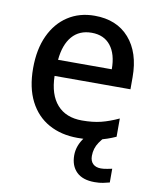

<svg xmlns="http://www.w3.org/2000/svg" viewBox="-87 -649 755 922"><g transform="rotate(10 290.5 -187.5)"><path d="M320 11Q240 11 179.5 -22.5Q119 -56 85.5 -121.5Q52 -187 52 -282Q52 -374 83 -441Q114 -508 170 -544.5Q226 -581 300 -581Q408 -581 469 -511.5Q530 -442 530 -322V-263H160Q162 -172 205 -123.5Q248 -75 326 -75Q379 -75 419 -85Q459 -95 504 -116V-27Q462 -8 420 1.5Q378 11 320 11ZM163 -342H425Q425 -416 392.5 -457Q360 -498 300 -498Q240 -498 205 -457.5Q170 -417 163 -342ZM437 206Q379 206 349 176.5Q319 147 319 96Q319 48 352.5 5Q386 -38 428 -68L484 -50Q444 -13 423.5 17Q403 47 403 84Q403 109 417 122.5Q431 136 456 136Q470 136 487.5 132.5Q505 129 510 128V195Q494 199 478 202.5Q462 206 437 206Z"/></g></svg>

Font: Menbere
Style: Regular
Weight: 400
Designer: Aleme Tadesse
Foundry: Sorkin Type Co
Version: Version 1.000